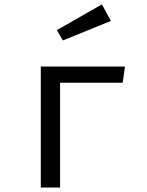

<svg xmlns="http://www.w3.org/2000/svg" viewBox="-20 -837 655 857"><path d="M248.2 -467.7V0H162.1V-540H537.9L527.7 -467.7ZM233.8 -702.6 434.9 -817.4 474.9 -743.6 260.5 -656.4Z"/></svg>

Font: Fira Code Fixed
Style: Regular
Weight: 400
Monospace: yes
Designer: Carrois Corporate, Edenspiekermann AG, Nikita Prokopov
Foundry: Carrois Corporate, Edenspiekermann AG, Nikita Prokopov
Version: Version 5.002